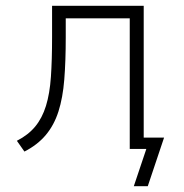

<svg xmlns="http://www.w3.org/2000/svg" viewBox="-20 -512 633 660"><path d="M440 128 483 0H426V-39H544L488 128ZM64 9 38 -28Q77 -48 101 -77Q125 -106 138 -148Q151 -190 155 -248Q159 -306 159 -384V-492H474V0H426V-449H206V-383Q206 -302 201 -239Q196 -176 181 -129Q166 -82 137.5 -48Q109 -14 64 9Z"/></svg>

Font: Nunito Sans 7pt SemiCondensed ExtraLight
Style: Regular
Weight: 250
Width: 4
Designer: Vernon Adams
Foundry: Vernon Adams
Version: Version 3.101;gftools[0.9.27]